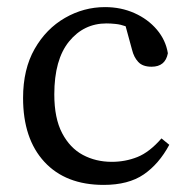

<svg xmlns="http://www.w3.org/2000/svg" viewBox="-20 -508 528 541"><path d="M272 13Q165 13 105 -52Q45 -117 45 -232Q45 -313 77.5 -370Q110 -427 163 -457.5Q216 -488 276 -488Q321 -488 359 -471Q397 -454 422 -424.5Q447 -395 453 -358Q446 -320 407 -320Q382 -320 369.5 -333.5Q357 -347 352 -368L334 -434Q320 -439 306 -440.5Q292 -442 280 -442Q216 -442 174.5 -391Q133 -340 133 -242Q133 -175 155 -133Q177 -91 213.5 -71.5Q250 -52 295 -52Q333 -52 367 -65.5Q401 -79 435 -118L457 -100Q428 -46 385 -16.5Q342 13 272 13Z"/></svg>

Font: Source Serif 4
Style: Regular
Weight: 400
Designer: Frank Grießhammer
Foundry: Adobe
Version: Version 4.005;hotconv 1.1.0;makeotfexe 2.6.0